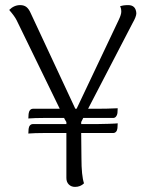

<svg xmlns="http://www.w3.org/2000/svg" viewBox="-20 -722 573 752"><path d="M499 -631 325 -296H357Q373 -296 399 -296.5Q425 -297 441 -298L440 -279Q439 -271 434.5 -265.5Q430 -260 423 -260H306L298 -244V-236H357Q373 -236 404 -237Q435 -238 441 -239L440 -220Q439 -211 434.5 -206Q430 -201 423 -201H298L299 -103Q299 -34 309 -4Q295 10 274 10Q259 10 249.5 0.5Q240 -9 240 -25V-201H151Q117 -201 91 -199L92 -217Q93 -226 97.5 -231Q102 -236 109 -236H240V-244L234 -254L231 -260H151Q117 -260 91 -258L92 -276Q93 -285 97.5 -290.5Q102 -296 109 -296H214L45 -643Q37 -659 16 -683Q35 -702 59 -702Q74 -702 83.5 -694.5Q93 -687 100 -671L275 -296H280L445 -644Q455 -665 455 -676Q455 -691 450 -697Q461 -702 482 -702Q512 -702 514 -670Q514 -657 499 -631Z"/></svg>

Font: Arima Madurai Light
Style: Regular
Weight: 300
Designer: Joana Correia and Natanael Gama
Foundry: NDISCOVER
Version: Version 1.020